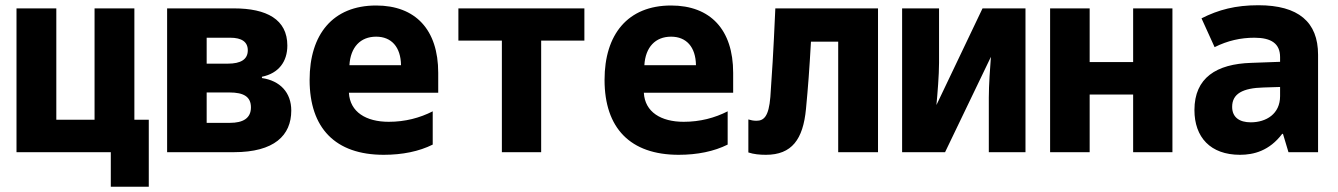

<svg xmlns="http://www.w3.org/2000/svg" viewBox="-20 -581 5107 733"><path d="M43 0H374H403V132H548V-124H493V-549H341V-124H195V-549H43Z M618 0H873C1027 0 1092 -64 1092 -159C1092 -228 1049 -273 980 -283V-288C1044 -301 1077 -346 1077 -407C1077 -507 998 -549 873 -549H618ZM769 -338V-437H859C903 -437 926 -421 926 -389C926 -354 899 -338 850 -338ZM769 -112V-228H856C910 -228 938 -212 938 -171C938 -129 907 -112 858 -112Z M1445 10C1516 10 1580 -3 1632 -29V-156C1583 -131 1527 -116 1464 -116C1378 -116 1316 -153 1312 -227H1653V-303C1653 -468 1566 -560 1416 -560C1250 -560 1162 -449 1162 -276C1162 -92 1260 10 1445 10ZM1314 -332C1318 -401 1356 -441 1416 -441C1474 -441 1510 -402 1511 -332Z M1896 0H2046V-426H2211V-549H1730V-426H1896Z M2571 10C2642 10 2706 -3 2758 -29V-156C2709 -131 2653 -116 2590 -116C2504 -116 2442 -153 2438 -227H2779V-303C2779 -468 2692 -560 2542 -560C2376 -560 2288 -449 2288 -276C2288 -92 2386 10 2571 10ZM2440 -332C2444 -401 2482 -441 2542 -441C2600 -441 2636 -402 2637 -332Z M2904 10C3003 10 3046 -49 3057 -165C3065 -249 3070 -315 3076 -422H3180V0H3332V-549H2940C2932 -368 2927 -297 2921 -211C2915 -136 2896 -120 2868 -120C2856 -120 2847 -122 2837 -125V1C2858 8 2881 10 2904 10Z M3424 0H3588L3763 -364C3760 -324 3755 -258 3755 -208V0H3895V-549H3731L3555 -180C3559 -222 3565 -294 3565 -341V-549H3424Z M3989 0H4140V-220H4306V0H4456V-549H4306V-344H4140V-549H3989Z M4714 10C4766 10 4826 -5 4875 -70H4878L4899 0H5012V-372C5012 -497 4937 -561 4784 -561C4697 -561 4632 -544 4567 -511L4617 -401C4667 -426 4717 -437 4769 -437C4834 -437 4867 -414 4867 -363V-345L4757 -341C4624 -337 4540 -284 4540 -161C4540 -57 4601 10 4714 10ZM4755 -114C4712 -114 4684 -133 4684 -173C4684 -223 4724 -245 4804 -247L4867 -249V-214C4867 -146 4814 -114 4755 -114Z"/></svg>

Font: Noto Sans Mono SemiCondensed ExtraBold
Style: Regular
Weight: 800
Width: 4
Designer: Monotype Design Team
Foundry: Monotype Imaging Inc.
Version: Version 2.014